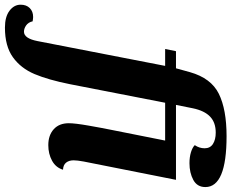

<svg xmlns="http://www.w3.org/2000/svg" viewBox="-250 -658 960 797"><g transform="rotate(90 230.5 -260.0)"><path d="M-97 83Q-91 83 -79 85Q-75 103 -62 112Q-49 121 -36 121Q-8 121 3 65L106 -465H36L45 -510H116L132 -568Q157 -656 222 -688Q287 -720 398 -720Q609 -720 609 -632Q609 -598 579.5 -582Q550 -566 510 -566Q485 -566 465 -572Q445 -578 435 -588Q448 -607 448 -629Q448 -652 430 -663.5Q412 -675 383 -675Q341 -675 316.5 -651.5Q292 -628 282 -580L268 -510H579L503 -127Q498 -100 498 -85Q498 -66 507.5 -54Q517 -42 537 -41Q528 -11 499.5 4.5Q471 20 435 20Q394 20 369 -2.5Q344 -25 344 -65Q344 -91 354 -148Q364 -205 372 -244L416 -465H259L182 -70Q164 20 140 77Q116 134 70 167Q24 200 -53 200Q-98 200 -123 181Q-148 162 -148 135Q-148 111 -134 97Q-120 83 -97 83Z"/></g></svg>

Font: Sansita
Style: Bold Italic
Weight: 700
Italic angle: -11°
Designer: Pablo Cosgaya
Foundry: Omnibus-Type
Version: Version 1.006